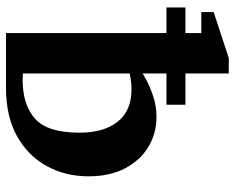

<svg xmlns="http://www.w3.org/2000/svg" viewBox="-91 -689 780 638"><g transform="rotate(90 299.0 -370.0)"><path d="M565.9 -273.9Q565.9 -197.3 531.7 -135Q497.6 -72.8 432.1 -36.4Q366.7 0 272.9 0H89.8V-533.2H4.9V-596.2H89.8V-648.9H20V-689.9L172.9 -740.2H224.1V-596.2H328.1V-533.2H224.1V-454.1Q224.1 -454.1 244.6 -465.6Q265.1 -477.1 298.3 -488.5Q331.5 -500 369.1 -500Q422.9 -500 467.5 -473.4Q512.2 -446.8 539.1 -396.2Q565.9 -345.7 565.9 -273.9ZM420.9 -244.1Q420.9 -325.2 384.3 -371.1Q347.7 -417 276.9 -417Q258.8 -417 241.5 -414.1Q224.1 -411.1 224.1 -411.1V-56.2Q232.9 -56.2 236.6 -55.7Q240.2 -55.2 245.1 -55.2Q328.1 -55.2 374.5 -96.4Q420.9 -137.7 420.9 -244.1Z"/></g></svg>

Font: Charis
Style: Bold
Weight: 700
Designer: Walt Agee, Miriam Martin, Annie Olsen, Victor Gaultney, Lorna Priest, Alan Ward, Bob Hallissy, Martin Hosken, Sharon Cor
Foundry: SIL Global
Version: Version 7.000